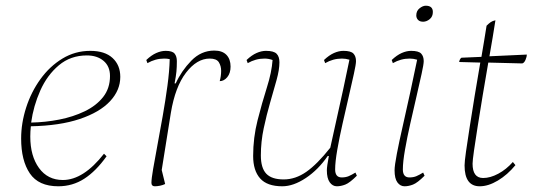

<svg xmlns="http://www.w3.org/2000/svg" viewBox="-20 -640 1867 672"><path d="M184 12Q115 12 84.5 -33Q54 -78 54 -155Q54 -209 71.5 -263.5Q89 -318 121.5 -363Q154 -408 198.5 -435Q243 -462 296 -462Q347 -462 374 -437Q401 -412 401 -371Q401 -324 365 -285.5Q329 -247 259 -223.5Q189 -200 88 -198Q86 -180 86 -162Q86 -94 116.5 -52Q147 -10 200 -10Q272 -10 344 -102L353 -93Q316 -41 275 -14.5Q234 12 184 12ZM284 -446Q227 -446 186 -411.5Q145 -377 121 -323Q97 -269 89 -211Q139 -212 187.5 -221.5Q236 -231 276.5 -250.5Q317 -270 341 -300.5Q365 -331 365 -374Q365 -408 342.5 -427Q320 -446 284 -446Z M522 12Q510 12 510 0Q510 -14 516 -49Q522 -84 531 -132Q540 -180 549.5 -234Q559 -288 566 -339.5Q573 -391 574 -433Q565 -435 555 -435Q539 -435 524.5 -431Q510 -427 496 -419L492 -430Q510 -447 527 -454.5Q544 -462 560 -462Q583 -462 591 -452.5Q599 -443 599 -426Q599 -405 597.5 -389.5Q596 -374 591 -348H595Q615 -392 649.5 -427.5Q684 -463 730 -463Q758 -463 772.5 -448Q787 -433 787 -407Q787 -384 775.5 -370Q764 -356 749 -356Q754 -374 754 -392Q754 -409 746 -422Q738 -435 714 -435Q669 -435 631 -385.5Q593 -336 578 -245L546 -45L558 4Q550 8 540 10Q530 12 522 12Z M968 12Q915 12 890.5 -15.5Q866 -43 866 -94Q866 -158 881.5 -219Q897 -280 914 -333.5Q931 -387 934 -430Q920 -435 906 -435Q890 -435 875.5 -431Q861 -427 847 -419L843 -430Q861 -447 878 -454.5Q895 -462 911 -462Q938 -462 948 -452Q958 -442 958 -422Q958 -396 948 -360Q938 -324 925.5 -281Q913 -238 903 -191Q893 -144 893 -96Q893 -52 912 -32Q931 -12 973 -12Q1014 -12 1052 -38.5Q1090 -65 1136 -123Q1145 -165 1157 -218Q1169 -271 1181 -326.5Q1193 -382 1203 -431Q1190 -435 1177 -435Q1161 -435 1146.5 -431Q1132 -427 1118 -419L1114 -430Q1132 -447 1149 -454.5Q1166 -462 1182 -462Q1208 -462 1217 -452.5Q1226 -443 1226 -426Q1226 -415 1218.5 -381Q1211 -347 1200.5 -301.5Q1190 -256 1179 -207.5Q1168 -159 1160.5 -116Q1153 -73 1153 -47Q1153 -19 1176 -19Q1190 -19 1200.5 -23.5Q1211 -28 1224 -36L1229 -25Q1204 0 1188.5 6Q1173 12 1159 12Q1144 12 1134 -2Q1124 -16 1124 -44Q1124 -57 1131 -94H1127Q1094 -46 1050.5 -17Q1007 12 968 12Z M1396 12Q1381 12 1371 -1.5Q1361 -15 1361 -44Q1361 -60 1369 -102Q1377 -144 1390 -200.5Q1403 -257 1416 -317.5Q1429 -378 1440 -431Q1427 -435 1414 -435Q1398 -435 1383.5 -431Q1369 -427 1355 -419L1351 -430Q1369 -447 1386 -454.5Q1403 -462 1419 -462Q1445 -462 1454 -452.5Q1463 -443 1463 -426Q1463 -415 1455.5 -381Q1448 -347 1437.5 -301.5Q1427 -256 1416 -207.5Q1405 -159 1397.5 -116Q1390 -73 1390 -47Q1390 -19 1413 -19Q1427 -19 1437.5 -23.5Q1448 -28 1461 -36L1466 -25Q1441 0 1425.5 6Q1410 12 1396 12ZM1461 -564Q1449 -564 1443 -570.5Q1437 -577 1437 -586Q1437 -602 1448.5 -611Q1460 -620 1470 -620Q1495 -620 1495 -598Q1495 -582 1484 -573Q1473 -564 1461 -564Z M1659 12Q1606 12 1606 -61Q1606 -74 1611 -109.5Q1616 -145 1624 -196Q1632 -247 1641.5 -305.5Q1651 -364 1661 -421L1587 -423Q1589 -434 1595 -438L1665 -441Q1670 -470 1674.5 -497.5Q1679 -525 1683 -550Q1691 -558 1697.5 -562.5Q1704 -567 1714 -569Q1710 -542 1704.5 -510Q1699 -478 1693 -443L1824 -449Q1824 -442 1819.5 -431Q1815 -420 1808 -418L1689 -421Q1679 -364 1669.5 -306.5Q1660 -249 1652 -198.5Q1644 -148 1639 -113Q1634 -78 1634 -67Q1634 -17 1671 -17Q1696 -17 1724 -32Q1752 -47 1775 -73L1784 -62Q1756 -28 1722.5 -8Q1689 12 1659 12Z"/></svg>

Font: Petrona Thin
Style: Italic
Weight: 100
Italic angle: -9°
Designer: Ringo R. Seeber
Foundry: Ringo R. Seeber
Version: Version 2.001; ttfautohint (v1.8.3)